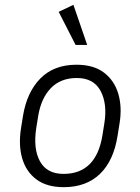

<svg xmlns="http://www.w3.org/2000/svg" viewBox="-20 -765 580 795"><path d="M475 -254 467 -204Q451 -100 394 -45Q337 10 244 10Q174 10 131 -22Q88 -54 72 -109Q56 -164 67 -234L75 -284Q91 -383 147 -440Q203 -497 297 -497Q368 -497 411 -464Q454 -431 470 -376Q486 -321 475 -254ZM412 -254Q425 -335 396.5 -388.5Q368 -442 298 -442Q231 -442 190.5 -400Q150 -358 138 -284L130 -234Q117 -149 145.5 -97Q174 -45 243 -45Q378 -45 404 -204ZM293 -579 223 -716 284 -745 341 -579Z"/></svg>

Font: Inria Sans Light
Style: Italic
Weight: 300
Italic angle: -10°
Designer: Black Foundry Team
Foundry: Black Foundry
Version: Version 1.2; ttfautohint (v1.8.3)